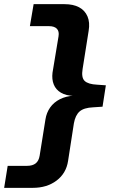

<svg xmlns="http://www.w3.org/2000/svg" viewBox="-75 -725 572 925"><path d="M-55 180 -38 74H55Q82 74 97 62Q112 50 116 25L144 -150Q149 -182 166.5 -207Q184 -232 213.5 -247Q243 -262 281 -264V-263Q243 -264 218.5 -278.5Q194 -293 184 -318Q174 -343 178 -375L207 -550Q211 -574 199 -586.5Q187 -599 161 -599H69L87 -705H235Q278 -705 306 -690Q334 -675 346.5 -646Q359 -617 352 -576L323 -393Q316 -351 333 -335Q350 -319 393 -317L435 -314L419 -211L374 -208Q329 -206 308.5 -188Q288 -170 281 -131L253 50Q244 110 197.5 145Q151 180 83 180Z"/></svg>

Font: Nunito Sans 10pt Expanded
Style: Bold Italic
Weight: 700
Width: 7
Italic angle: -9°
Designer: Vernon Adams
Foundry: Vernon Adams
Version: Version 3.101;gftools[0.9.27]